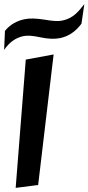

<svg xmlns="http://www.w3.org/2000/svg" viewBox="-108 -877 429 931"><path d="M77 20 152 -613 17 -588 -32 34ZM193 -777C174 -773 145 -775 106 -782C67 -788 36 -789 12 -784C-28 -776 -60 -757 -84 -727L-88 -635C-63 -672 -32 -694 6 -702C25 -706 51 -704 88 -696C125 -688 157 -687 182 -692C223 -700 258 -723 287 -762L301 -857C270 -818 246 -788 193 -777Z"/></svg>

Font: Gamestation Warped
Style: Italic
Weight: 400
Designer: Jonas Hecksher
Foundry: Jonas Hecksher, Playtypeª, e-types AS
Version: Version 1.003